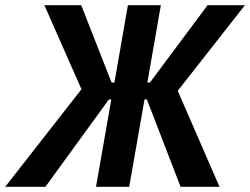

<svg xmlns="http://www.w3.org/2000/svg" viewBox="-61 -720 964 740"><path d="M-41 0H114L359 -337H368L309 0H437L496 -337H505L635 0H785L624 -370L883 -700H739L517 -402H507L559 -700H432L380 -402H369L252 -700H110L253 -376Z"/></svg>

Font: Fixel Text 20240404 SemiBold
Style: Italic
Weight: 600
Width: 4
Italic angle: -10°
Designer: AlfaBravo + MacPaw
Foundry: Kyrylo Tkachov, Marchela Mozhyna, Serhii Makarenko, Maria Weinstein, Zakhar Kryvoshyya
Version: Version 1.211;Glyphs 3.2 (3225)